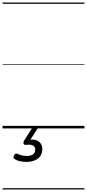

<svg xmlns="http://www.w3.org/2000/svg" viewBox="-20 -1011 685 1512"><path d="M187 264Q163 264 137 258.5Q111 253 93 240Q85 234 86 225.5Q87 217 92 210Q97 201 103.5 199Q110 197 118 200Q132 207 150.5 212Q169 217 192 217Q223 217 240 205Q257 193 257 168Q257 143 238.5 134Q220 125 185 130Q177 131 173 128.5Q169 126 166 121Q164 114 165 108.5Q166 103 171 94L234 -4H279L207 108L192 94Q231 84 258 91Q285 98 299 117Q313 136 313 164Q313 195 297.5 217.5Q282 240 253.5 252Q225 264 187 264ZM0 471H645V481H0ZM0 -20H645V0H0ZM0 -505H645V-500H0ZM0 -991H645V-981H0Z"/></svg>

Font: Playwrite IE Guides
Style: Regular
Weight: 400
Designer: Veronika Burian, José Scaglione
Foundry: TypeTogether
Version: Version 1.003